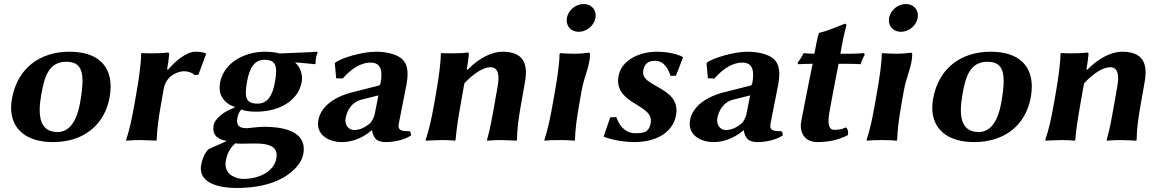

<svg xmlns="http://www.w3.org/2000/svg" viewBox="-20 -696 5783 954"><path d="M39.3 -205C36.6 -189.4 35.2 -174.6 35.2 -160.4C35.2 -53.9 111.9 10 243.4 10C396.4 10 500.5 -75.8 524.9 -214C528.1 -231.8 529.7 -249.1 529.7 -265.6C529.7 -366 469.7 -439 324.6 -439C181.6 -439 66.7 -360 39.3 -205ZM308.8 -389C367.7 -389 390 -358.7 390 -293.8C390 -265.1 385.7 -229.6 378.2 -187C357.9 -72 311.2 -40 266.2 -40C195.2 -40 177.2 -91.7 177.2 -149C177.2 -175.7 181.1 -203.6 185.4 -228C200.7 -315 222.8 -389 308.8 -389Z M814.1 -349 810.4 -352C814.4 -374.8 820.5 -416.5 820.5 -425C820.5 -431.9 819.6 -435 813.3 -435C794.6 -432.1 762.3 -431 732.2 -431C714.1 -431 696.8 -431.4 683.7 -432L681.2 -429C681.4 -386.3 671.2 -309.7 658 -235L648.3 -180C635.1 -105 624.1 -54 606.6 0L607 3C607 3 639.6 0 674.6 0C708.6 0 756 3 756 3L758.6 0C760.6 -57 766.9 -104 780.3 -180L793.2 -253C806.8 -330.4 877.8 -342 892.9 -342C911.9 -342 932 -337 947.5 -323L965.9 -325L1004 -428L1000.7 -432C984.6 -437 969 -439 951 -439C904 -439 847 -388 814.1 -349Z M1479.2 -289C1480.2 -294.7 1480.7 -300.5 1480.7 -306.4C1480.7 -336.5 1468.1 -368.1 1445.2 -385.6C1474.9 -385.1 1510.4 -379.4 1544.8 -377L1548.3 -380C1547.9 -389 1548.5 -398 1550 -407C1551.6 -416 1554.6 -427 1558.2 -436L1555.7 -439C1507.2 -434.9 1443.8 -434.3 1368.5 -430.4C1351.6 -436 1319.2 -439 1297.7 -439C1189.7 -439 1090.5 -381 1073.5 -285C1072 -276.1 1071.2 -267.8 1071.2 -260.3C1071.2 -220.3 1091.1 -198.1 1110 -183C1123 -172.6 1146.4 -165 1146.4 -165L1143.5 -160C1096.3 -145 1047.1 -106.8 1041.3 -74C1040.3 -68.2 1039.8 -62.6 1039.8 -57.4C1039.8 -24.7 1060.1 -3.3 1106.6 4C1082.6 17.6 1041.6 32 1015.2 46C994.3 68 983.8 99.2 979.4 124C978.3 130.1 977.8 135.8 977.8 141.3C977.8 214.6 1069.3 238 1152.3 238C1217.6 238 1294.8 230.2 1360.4 200.5C1424.5 171.5 1477.9 121.4 1487.3 68C1488.8 59.6 1489.5 51.8 1489.5 44.4C1489.5 -48.8 1377.2 -66 1291.9 -66C1274.9 -66 1251.6 -64 1228 -61C1213.9 -60 1213.7 -59 1208.7 -59C1183.7 -59 1157.9 -63 1157.9 -94.2C1157.9 -98 1158.3 -102.3 1159.1 -107C1162 -123.1 1164.6 -135 1178.6 -152C1191.8 -146 1218 -141 1252.1 -141C1368.1 -141 1462.8 -195.9 1479.2 -289ZM1346.1 -288C1333.5 -217 1307.2 -181 1259.2 -181C1215.7 -181 1201.4 -199.3 1201.4 -236.2C1201.4 -251.1 1203.7 -269 1207.4 -290C1219.1 -356 1242.6 -399 1294.6 -399C1337.5 -399 1352.1 -380.6 1352.1 -342.7C1352.1 -327.6 1349.8 -309.4 1346.1 -288ZM1149.5 16C1155.7 16.8 1163.1 18 1172.1 18C1201.6 18 1228.5 17 1242.3 17C1293.8 17 1354.7 21.1 1354.7 75.5C1354.7 80.3 1354.2 85.4 1353.2 91C1342.5 152 1274.2 193 1188.2 193C1157.1 193 1100.5 175.4 1100.5 120.1C1100.5 115 1100.9 109.7 1101.9 104C1107.8 70.9 1118.7 43 1149.5 16Z M1860.3 -222 1841.9 -129C1839.6 -116 1827.3 -91.1 1819 -84C1791.9 -61 1767 -50 1739 -50C1712.4 -50 1696.2 -73.6 1696.2 -97.8C1696.2 -100.8 1696.5 -103.9 1697 -107C1703.4 -143.1 1724.1 -187.8 1776.6 -201ZM1961.3 -80C1966.4 -109 1998.1 -266 2000 -277C2003.4 -296.2 2005.1 -313.1 2005.1 -327.9C2005.1 -359.6 1997.4 -382.2 1981.5 -399.1C1954.9 -427.5 1896.7 -439 1848.6 -439C1776.6 -439 1674.9 -407 1647.2 -386L1643.5 -382L1650.3 -307L1683.1 -306C1726 -356 1775.1 -385 1820.1 -385C1855 -385 1875.2 -369.3 1875.2 -324.1C1875.2 -312.5 1873.9 -298.8 1871.1 -283C1869.8 -276 1866.1 -272 1863 -271L1740.5 -240C1640.4 -217 1573.4 -166 1561.5 -98C1560.4 -92 1559.9 -86.2 1559.9 -80.6C1559.9 -22.5 1615.5 10 1679.4 10C1718.5 10 1773.7 -3 1826.6 -48H1828.6C1835.4 -7 1854.4 10 1897.4 10C1936.5 10 1988.2 0 2022.2 -23C2022.5 -31.7 2021.1 -39 2015.9 -44C1980.4 -44 1960.3 -46.4 1960.3 -70C1960.3 -73 1960.6 -76.3 1961.3 -80Z M2569.3 -180 2588.9 -291C2591.8 -307.5 2593.2 -322.4 2593.2 -335.9C2593.2 -408.4 2551.9 -439 2476 -439C2425 -439 2359.5 -408 2303.1 -349L2299.4 -352C2303.4 -374.8 2309.5 -416.5 2309.5 -425C2309.5 -431.9 2308.6 -435 2302.3 -435C2283.6 -432.1 2251.3 -431 2221.2 -431C2203.1 -431 2185.8 -431.4 2172.7 -432L2170.2 -429C2170.4 -386.3 2160.2 -309.7 2147 -235L2137.3 -180C2124.1 -105 2112.5 -53.5 2094.6 0L2096 3C2096 3 2143.6 0 2178.6 0C2212.9 0 2240 3 2240 3L2243.6 0C2248.6 -57 2255.9 -104 2269.3 -180L2287.3 -282C2334.1 -332 2381.4 -362 2417.4 -362C2438.9 -362 2456.8 -349.4 2456.8 -307.5C2456.8 -296.7 2455.6 -284 2453 -269L2437.3 -180C2424.1 -105 2414.9 -53 2399.6 0L2401 3C2401 3 2433.6 0 2468.6 0C2502.6 0 2546 3 2546 3L2548.6 0C2549.6 -57 2555.9 -104 2569.3 -180Z M2796.7 -607C2796 -602.9 2795.6 -598.9 2795.6 -595.1C2795.6 -562.7 2819.8 -538 2855.5 -538C2895.5 -538 2932 -569 2938.7 -607C2939.4 -611.1 2939.8 -615.1 2939.8 -618.9C2939.8 -651.3 2915.6 -676 2879.9 -676C2839.9 -676 2803.4 -645 2796.7 -607ZM2736.1 -235 2726.4 -180C2713.2 -105 2702.2 -54 2684.7 0L2686.1 3C2707.2 0.7 2725.7 0 2760.7 0C2794.7 0 2815.8 1 2834.1 3L2836.7 0C2838.7 -57 2845 -104 2858.4 -180L2870 -246C2882.7 -317.6 2911.7 -368.5 2911.7 -427.2C2911.7 -431.9 2909.2 -434 2904.2 -434C2890.1 -432 2862.3 -429 2834.3 -429C2808.3 -429 2781.3 -430.7 2763.8 -432L2760.1 -428C2760.6 -385 2749.3 -310 2736.1 -235Z M3012.1 -113 2979.2 -17C3029.6 3 3094.4 10 3130.4 10C3260.4 10 3326.5 -53 3338.7 -122C3340.3 -131.2 3341.1 -139.8 3341.1 -147.8C3341.1 -217.9 3281.9 -243.9 3224.2 -278C3197.6 -293.8 3175.2 -309.6 3175.2 -336C3175.2 -338.9 3175.5 -341.9 3176 -345C3181 -373 3194.7 -394 3233.7 -394C3282.7 -394 3303.4 -347 3311.4 -319L3338.6 -320L3373.5 -410L3372 -413C3347.6 -428 3291.6 -439 3243.6 -439C3153.6 -439 3066.8 -395 3053.3 -318C3051.8 -309.8 3051.1 -302 3051.1 -294.6C3051.1 -239.6 3089.8 -208.5 3135.1 -181C3192.5 -146.2 3214.2 -128 3214.2 -97.5C3214.2 -93 3213.7 -88.2 3212.8 -83C3204.5 -36 3173.2 -34 3135.2 -34C3100.1 -34 3062.1 -56 3042.3 -114Z M3707.3 -222 3688.9 -129C3686.6 -116 3674.3 -91.1 3666 -84C3638.9 -61 3614 -50 3586 -50C3559.4 -50 3543.2 -73.6 3543.2 -97.8C3543.2 -100.8 3543.5 -103.9 3544 -107C3550.4 -143.1 3571.1 -187.8 3623.6 -201ZM3808.3 -80C3813.4 -109 3845.1 -266 3847 -277C3850.4 -296.2 3852.1 -313.1 3852.1 -327.9C3852.1 -359.6 3844.4 -382.2 3828.5 -399.1C3801.9 -427.5 3743.7 -439 3695.6 -439C3623.6 -439 3521.9 -407 3494.2 -386L3490.5 -382L3497.3 -307L3530.1 -306C3573 -356 3622.1 -385 3667.1 -385C3702 -385 3722.2 -369.3 3722.2 -324.1C3722.2 -312.5 3720.9 -298.8 3718.1 -283C3716.8 -276 3713.1 -272 3710 -271L3587.5 -240C3487.4 -217 3420.4 -166 3408.5 -98C3407.4 -92 3406.9 -86.2 3406.9 -80.6C3406.9 -22.5 3462.5 10 3526.4 10C3565.5 10 3620.7 -3 3673.6 -48H3675.6C3682.4 -7 3701.4 10 3744.4 10C3783.5 10 3835.2 0 3869.2 -23C3869.5 -31.7 3868.1 -39 3862.9 -44C3827.4 -44 3807.3 -46.4 3807.3 -70C3807.3 -73 3807.6 -76.3 3808.3 -80Z M4026.6 -429C4006.1 -429.1 3985.2 -430.4 3973.1 -432C3964.6 -415 3955 -399 3942.6 -384L3946.4 -377C3963.8 -378.3 3994.9 -378.9 4017.7 -379L3994 -261.1C3981.9 -201.1 3965.7 -118.1 3960.4 -88.1C3959.4 -82.2 3958.9 -76.2 3958.9 -70.2C3958.9 -29 3984.3 9.9 4040.2 9.9C4092.2 9.9 4145.8 0.9 4193.3 -25.1C4194 -28.7 4194.3 -32.3 4194.3 -35.8C4194.3 -47.5 4190.6 -57.7 4183 -63.1C4159.1 -52.1 4148.9 -51.1 4122.9 -51.1C4103.8 -51.1 4096.7 -70.6 4096.7 -96.5C4096.7 -107.2 4097.9 -119.1 4100 -131.1C4105.3 -161.1 4114.2 -212.1 4125.9 -272.1L4146.7 -379H4184.7C4208.7 -379 4243.3 -378.3 4256.4 -377C4260.5 -392 4268.1 -409.3 4276.7 -424L4273.1 -432C4254.2 -430.4 4225.6 -429 4202.6 -429H4155.6C4165.4 -485 4171.2 -515 4185.1 -568C4186.3 -575 4183.8 -578 4177.8 -578C4151.1 -568 4092.5 -542 4050.9 -533L4048.4 -530C4040.4 -503.3 4033.6 -468.7 4026.6 -429Z M4397.7 -607C4397 -602.9 4396.6 -598.9 4396.6 -595.1C4396.6 -562.7 4420.8 -538 4456.5 -538C4496.5 -538 4533 -569 4539.7 -607C4540.4 -611.1 4540.8 -615.1 4540.8 -618.9C4540.8 -651.3 4516.6 -676 4480.9 -676C4440.9 -676 4404.4 -645 4397.7 -607ZM4337.1 -235 4327.4 -180C4314.2 -105 4303.2 -54 4285.7 0L4287.1 3C4308.2 0.7 4326.7 0 4361.7 0C4395.7 0 4416.8 1 4435.1 3L4437.7 0C4439.7 -57 4446 -104 4459.4 -180L4471 -246C4483.7 -317.6 4512.7 -368.5 4512.7 -427.2C4512.7 -431.9 4510.2 -434 4505.2 -434C4491.1 -432 4463.3 -429 4435.3 -429C4409.3 -429 4382.3 -430.7 4364.8 -432L4361.1 -428C4361.6 -385 4350.3 -310 4337.1 -235Z M4616.3 -205C4613.6 -189.4 4612.2 -174.6 4612.2 -160.4C4612.2 -53.9 4688.9 10 4820.4 10C4973.4 10 5077.5 -75.8 5101.9 -214C5105.1 -231.8 5106.7 -249.1 5106.7 -265.6C5106.7 -366 5046.7 -439 4901.6 -439C4758.6 -439 4643.7 -360 4616.3 -205ZM4885.8 -389C4944.7 -389 4967 -358.7 4967 -293.8C4967 -265.1 4962.7 -229.6 4955.2 -187C4934.9 -72 4888.2 -40 4843.2 -40C4772.2 -40 4754.2 -91.7 4754.2 -149C4754.2 -175.7 4758.1 -203.6 4762.4 -228C4777.7 -315 4799.8 -389 4885.8 -389Z M5648.3 -180 5667.9 -291C5670.8 -307.5 5672.2 -322.4 5672.2 -335.9C5672.2 -408.4 5630.9 -439 5555 -439C5504 -439 5438.5 -408 5382.1 -349L5378.4 -352C5382.4 -374.8 5388.5 -416.5 5388.5 -425C5388.5 -431.9 5387.6 -435 5381.3 -435C5362.6 -432.1 5330.3 -431 5300.2 -431C5282.1 -431 5264.8 -431.4 5251.7 -432L5249.2 -429C5249.4 -386.3 5239.2 -309.7 5226 -235L5216.3 -180C5203.1 -105 5191.5 -53.5 5173.6 0L5175 3C5175 3 5222.6 0 5257.6 0C5291.9 0 5319 3 5319 3L5322.6 0C5327.6 -57 5334.9 -104 5348.3 -180L5366.3 -282C5413.1 -332 5460.4 -362 5496.4 -362C5517.9 -362 5535.8 -349.4 5535.8 -307.5C5535.8 -296.7 5534.6 -284 5532 -269L5516.3 -180C5503.1 -105 5493.9 -53 5478.6 0L5480 3C5480 3 5512.6 0 5547.6 0C5581.6 0 5625 3 5625 3L5627.6 0C5628.6 -57 5634.9 -104 5648.3 -180Z"/></svg>

Font: Linux Biolinum O 
Style: Bold Italic
Weight: 700
Designer: Philipp H. Poll
Foundry: Philipp H. Poll
Version: Version 1.3.2